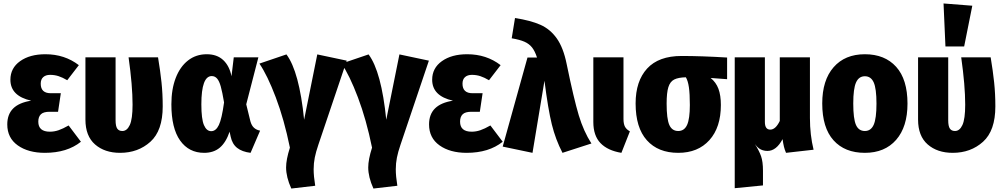

<svg xmlns="http://www.w3.org/2000/svg" viewBox="-20 -864 5792 1108"><path d="M435 -488 368 -401Q341 -417 318 -424.5Q295 -432 269 -432Q244 -432 229.5 -419Q215 -406 215 -381Q215 -326 273 -326H331L315 -219H266Q231 -219 216 -204.5Q201 -190 201 -162Q201 -104 268 -104Q293 -104 318 -112.5Q343 -121 376 -140L447 -46Q367 18 239 18Q143 18 82.5 -25Q22 -68 22 -146Q22 -204 56 -238Q90 -272 160 -283Q40 -310 40 -404Q40 -471 96 -511Q152 -551 242 -551Q353 -551 435 -488Z M919 -250Q919 -110 848 -46Q777 18 673 18Q584 18 528.5 -30.5Q473 -79 473 -174V-533H647V-170Q647 -136 656.5 -122Q666 -108 686 -108Q713 -108 729 -142.5Q745 -177 745 -260Q745 -370 722 -533H892Q905 -455 912 -389Q919 -323 919 -250Z M1316 -424 1329 -533H1471L1401 -262L1425 -164Q1432 -139 1446 -126.5Q1460 -114 1481 -110L1426 18Q1377 12 1348.5 -10.5Q1320 -33 1311 -76L1305 -104Q1284 -42 1248.5 -12Q1213 18 1158 18Q1070 18 1019.5 -53Q969 -124 969 -262Q969 -349 994 -414Q1019 -479 1065 -515Q1111 -551 1173 -551Q1232 -551 1268 -517.5Q1304 -484 1316 -424ZM1142 -262Q1142 -177 1157 -142Q1172 -107 1199 -107Q1226 -107 1243 -142.5Q1260 -178 1273 -273Q1263 -333 1254 -365Q1245 -397 1232.5 -411Q1220 -425 1202 -425Q1142 -425 1142 -262Z M1735 -173 1811 -550 1981 -514 1817 -28Q1803 13 1796.5 45.5Q1790 78 1790 113Q1790 153 1799 208L1661 224Q1631 158 1631 102Q1631 57 1653 -12Q1620 -174 1571.5 -302Q1523 -430 1477 -497L1633 -550Q1707 -451 1735 -173Z M2209 -173 2285 -550 2455 -514 2291 -28Q2277 13 2270.5 45.5Q2264 78 2264 113Q2264 153 2273 208L2135 224Q2105 158 2105 102Q2105 57 2127 -12Q2094 -174 2045.5 -302Q1997 -430 1951 -497L2107 -550Q2181 -451 2209 -173Z M2869 -488 2802 -401Q2775 -417 2752 -424.5Q2729 -432 2703 -432Q2678 -432 2663.5 -419Q2649 -406 2649 -381Q2649 -326 2707 -326H2765L2749 -219H2700Q2665 -219 2650 -204.5Q2635 -190 2635 -162Q2635 -104 2702 -104Q2727 -104 2752 -112.5Q2777 -121 2810 -140L2881 -46Q2801 18 2673 18Q2577 18 2516.5 -25Q2456 -68 2456 -146Q2456 -204 2490 -238Q2524 -272 2594 -283Q2474 -310 2474 -404Q2474 -471 2530 -511Q2586 -551 2676 -551Q2787 -551 2869 -488Z M3250 -495Q3292 -291 3320 -198.5Q3348 -106 3393 -36L3226 18Q3186 -59 3164.5 -146Q3143 -233 3122 -398L3053 18L2881 -18L3024 -532H3079Q3067 -569 3050.5 -590Q3034 -611 3007 -623Q2980 -635 2933 -643L2952 -760Q3042 -746 3098.5 -721Q3155 -696 3193 -642.5Q3231 -589 3250 -495Z M3578 -178Q3578 -149 3586.5 -133Q3595 -117 3615 -106L3566 18Q3487 5 3445.5 -38Q3404 -81 3404 -160V-533H3578Z M4176 -407 4081 -414Q4112 -389 4126 -351.5Q4140 -314 4140 -258Q4140 -129 4074 -55.5Q4008 18 3894 18Q3778 18 3713 -54.5Q3648 -127 3648 -267Q3648 -396 3714.5 -468.5Q3781 -541 3913 -541Q4028 -541 4176 -532ZM3961 -258Q3961 -323 3955.5 -360.5Q3950 -398 3938 -418Q3894 -417 3870.5 -405Q3847 -393 3837 -361Q3827 -329 3827 -266Q3827 -178 3842.5 -143Q3858 -108 3894 -108Q3929 -108 3945 -143Q3961 -178 3961 -258Z M4516 18Q4508 -1 4504 -17.5Q4500 -34 4496 -61Q4460 7 4409 7Q4388 7 4370.5 -1.5Q4353 -10 4336 -33Q4361 6 4372 37.5Q4383 69 4383 121V206L4220 222V-533H4394V-160Q4394 -116 4425 -116Q4456 -116 4480 -166V-533H4654V-183Q4654 -86 4675 0Z M5217 -266Q5217 -132 5151.5 -57Q5086 18 4971 18Q4855 18 4790 -54.5Q4725 -127 4725 -267Q4725 -401 4790.5 -476Q4856 -551 4971 -551Q5086 -551 5151.5 -478.5Q5217 -406 5217 -266ZM4904 -267Q4904 -179 4919.5 -143.5Q4935 -108 4971 -108Q5006 -108 5022 -144Q5038 -180 5038 -266Q5038 -353 5022 -388.5Q5006 -424 4971 -424Q4936 -424 4920 -388Q4904 -352 4904 -267Z M5724 -250Q5724 -110 5653 -46Q5582 18 5478 18Q5389 18 5333.5 -30.5Q5278 -79 5278 -174V-533H5452V-170Q5452 -136 5461.5 -122Q5471 -108 5491 -108Q5518 -108 5534 -142.5Q5550 -177 5550 -260Q5550 -370 5527 -533H5697Q5710 -455 5717 -389Q5724 -323 5724 -250ZM5425 -844 5591 -831 5544 -596H5436Z"/></svg>

Font: Fira Sans Condensed ExtraBold
Style: Regular
Weight: 800
Width: 3
Designer: Carrois Corporate & Edenspiekermann AG
Foundry: Carrois Corporate GbR & Edenspiekermann AG
Version: Version 4.203